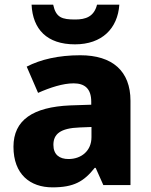

<svg xmlns="http://www.w3.org/2000/svg" viewBox="-20 -797 650 827"><path d="M494 -777H398C385 -725 349 -713 304 -713C247 -713 221 -721 209 -777H116C121 -671 182 -606 303 -606C419 -606 487 -674 494 -777ZM326 -559C232 -559 155 -541 95 -510L144 -397C196 -420 251 -438 297 -438C344 -438 373 -416 373 -359V-346L282 -343C122 -336 38 -280 38 -165C38 -46 110 10 206 10C298 10 341 -15 388 -74H392L425 0H542V-363C542 -491 464 -559 326 -559ZM323 -248 374 -250V-206C374 -147 330 -112 275 -112C236 -112 210 -131 210 -173C210 -219 239 -245 323 -248Z"/></svg>

Font: Noto Sans Lao ExtraBold
Style: Regular
Weight: 800
Designer: Monotype Design Team
Foundry: Monotype Imaging Inc.
Version: Version 2.003